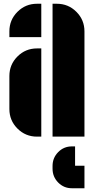

<svg xmlns="http://www.w3.org/2000/svg" viewBox="-20 -728 500 1023"><path d="M30 -561Q30 -622 73 -665Q116 -708 177 -708H200V-530H30ZM30 -323Q30 -384 73 -427Q116 -470 177 -470H200V0H177Q116 0 73 -43Q30 -86 30 -147ZM283 -708Q344 -708 387 -665Q430 -622 430 -561V0H260V-708ZM260 156Q260 113 290 82.5Q320 52 363 52H380V155H430V275H363Q320 275 290 244.5Q260 214 260 171Z"/></svg>

Font: Promplate
Style: Bold
Weight: 400
Designer: Evgeny Tarasenko
Foundry: Evgeny Tarasenko
Version: Version 1.000